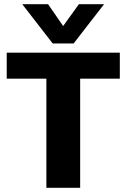

<svg xmlns="http://www.w3.org/2000/svg" viewBox="-20 -895 602 915"><path d="M86 -875H209L281 -771L356 -875H476L331 -688H231ZM201 -520H12V-644H551V-520H362V0H201Z"/></svg>

Font: Kanit SemiBold
Style: Regular
Weight: 600
Designer: Katatrad Team
Foundry: CadsonDemak
Version: Version 1.030